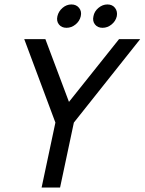

<svg xmlns="http://www.w3.org/2000/svg" viewBox="-20 -843 650 863"><path d="M290 -385 515 -667H610L312 -292L250 0H167L229 -292L89 -667H184ZM279 -718Q257 -718 245 -733Q233 -748 238 -770Q243 -792 261 -807.5Q279 -823 301 -823Q323 -823 335.5 -807.5Q348 -792 343 -770Q338 -748 319.5 -733Q301 -718 279 -718ZM441 -718Q419 -718 407 -733Q395 -748 400 -770Q404 -792 422.5 -807.5Q441 -823 463 -823Q485 -823 497 -807.5Q509 -792 505 -770Q500 -748 481.5 -733Q463 -718 441 -718Z"/></svg>

Font: Epunda Sans
Style: Italic
Weight: 400
Italic angle: -12.0243°
Designer: Simon Atzbach
Foundry: typofactur
Version: Version 2.204; ttfautohint (v1.8.4.7-5d5b)